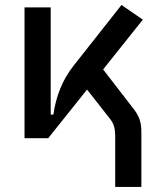

<svg xmlns="http://www.w3.org/2000/svg" viewBox="-20 -547 626 760"><path d="M170.9 0 152.3 -93.3H191.4Q198.7 -147 218.3 -195.8Q237.8 -244.6 272.5 -288.6L460.9 -527.3L545.4 -469.2ZM77.1 0V-517.6H180.7V-52.2L170.9 0ZM436 192.9V-5.9Q436 -30.8 431.6 -46.1Q427.2 -61.5 416.5 -75.2L296.4 -228.5L369.1 -296.9L509.8 -114.7Q525.9 -93.8 532.7 -73.7Q539.6 -53.7 539.6 -24.4V192.9Z"/></svg>

Font: Cascadia Code
Style: Regular
Weight: 400
Monospace: yes
Designer: Aaron Bell
Foundry: Saja Typeworks
Version: Version 2106.017